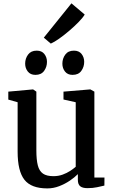

<svg xmlns="http://www.w3.org/2000/svg" viewBox="-20 -1090 671 1122"><path d="M491 9.5Q462.5 9.5 448.8 -1.5Q435 -12.5 435 -39V-72.5Q416.5 -53.5 388 -34.2Q359.5 -15 325.8 -2Q292 11 256.5 11Q162.5 11 122.8 -39.5Q83 -90 83 -204V-492.5L28.5 -508V-554.5L172.5 -567.5H173.5L192.5 -554.5V-210.5Q192.5 -156.5 201 -123.5Q209.5 -90.5 231 -75.5Q252.5 -60.5 292.5 -60.5Q321 -60.5 345.8 -69.5Q370.5 -78.5 390 -91.2Q409.5 -104 422.5 -115.5V-492.5L351 -508.5V-554.5L506.5 -567.5H508L531.5 -554.5V-52.5H590.5L590 -5.5Q572.5 -1.5 547.8 4Q523 9.5 491 9.5ZM186.5 -652.5Q158 -652.5 142.5 -672Q127 -691.5 127 -718Q127 -748 144 -771Q161 -794 194 -794H195Q224 -794 239.2 -774.5Q254.5 -755 254.5 -728.5Q254.5 -699 237.8 -675.8Q221 -652.5 187.5 -652.5ZM403.5 -652.5Q375 -652.5 359.8 -672Q344.5 -691.5 344.5 -718Q344.5 -748 361.5 -771Q378.5 -794 411.5 -794H412.5Q441.5 -794 456.8 -774.5Q472 -755 472 -728.5Q472 -699 455.2 -675.8Q438.5 -652.5 404.5 -652.5ZM276.5 -835.5 236 -870 397.5 -1070.5 475 -1005Q464.5 -987 440 -961.8Q415.5 -936.5 385 -910.5Q354.5 -884.5 325.8 -864.2Q297 -844 277.5 -835.5Z"/></svg>

Font: Merriweather Medium
Style: Regular
Weight: 500
Version: Version 2.100